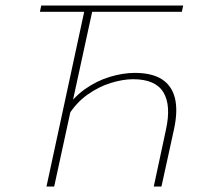

<svg xmlns="http://www.w3.org/2000/svg" viewBox="-20 -678 728 698"><path d="M539 0 583 -205Q603 -295 574 -342.5Q545 -390 464 -390Q427 -390 383 -376.5Q339 -363 297.5 -333.5Q256 -304 226 -255L211 -270Q244 -322 287.5 -353Q331 -384 379 -398.5Q427 -413 470 -413Q533 -413 569 -389.5Q605 -366 616 -321Q627 -276 613 -210L567 0ZM149 0 291 -658H320L177 0ZM125 -635 130 -658H646L641 -635Z"/></svg>

Font: Ysabeau Infant Thin
Style: Italic
Weight: 250
Italic angle: -12°
Designer: Christian Thalmann (Catharsis Fonts)
Version: Version 2.001;gftools[0.9.30]; featfreeze: ss01,ss02,lnum